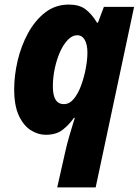

<svg xmlns="http://www.w3.org/2000/svg" viewBox="-20 -579 612 839"><path d="M230 240 265 85Q272 53 282 18.5Q292 -16 299.5 -40Q307 -64 307 -64H303Q282 -34 254 -12Q226 10 180 10Q146 10 114.5 -10Q83 -30 62.5 -73.5Q42 -117 42 -189Q42 -249 57 -313.5Q72 -378 102.5 -434Q133 -490 177.5 -524.5Q222 -559 281 -559Q326 -559 353 -539Q380 -519 404 -480H408L434 -549H566L398 240ZM259 -124Q284 -124 303 -147.5Q322 -171 335 -207Q348 -243 355 -281Q362 -319 362 -349Q362 -384 350.5 -404.5Q339 -425 317 -425Q296 -425 276.5 -405Q257 -385 242.5 -352.5Q228 -320 219.5 -280.5Q211 -241 211 -201Q211 -124 259 -124Z"/></svg>

Font: Noto Sans Disp ExtBd
Style: Italic
Weight: 800
Italic angle: -12°
Designer: Monotype Design Team
Foundry: Monotype Imaging Inc.
Version: Version 2.000;GOOG;noto-source:20170915:90ef993387c0